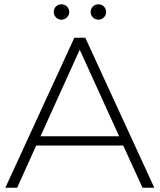

<svg xmlns="http://www.w3.org/2000/svg" viewBox="-20 -876 745 896"><path d="M555 -197H149L60 0H5L327 -700H378L700 0H645ZM536 -240 352 -644 169 -240ZM231 -820Q231 -836 241.5 -846Q252 -856 267 -856Q282 -856 292.5 -845.5Q303 -835 303 -820Q303 -805 292 -794.5Q281 -784 267 -784Q252 -784 241.5 -794.5Q231 -805 231 -820ZM403 -820Q403 -835 413.5 -845.5Q424 -856 439 -856Q454 -856 464.5 -846Q475 -836 475 -820Q475 -805 464.5 -794.5Q454 -784 439 -784Q425 -784 414 -794.5Q403 -805 403 -820Z"/></svg>

Font: Idrija Light
Style: Regular
Weight: 300
Designer: Julieta Ulanovsky
Foundry: Julieta Ulanovsky
Version: Version 7.200